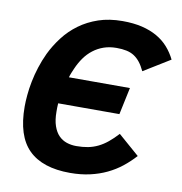

<svg xmlns="http://www.w3.org/2000/svg" viewBox="-79 -764 808 852"><g transform="rotate(10 324.5 -338.0)"><path d="M575.2 -111.8Q550.3 -84 521 -60.8Q491.7 -37.6 457 -21Q422.4 -4.4 381.3 4.9Q340.3 14.2 292 14.2Q167.5 14.2 105.2 -47.4Q43 -108.9 43 -241.2Q43 -264.6 45.7 -293.7Q48.3 -322.8 54.7 -355Q61 -387.2 71.8 -420.9Q82.5 -454.6 98.1 -487.8Q117.7 -528.3 145.8 -564.9Q173.8 -601.6 211.7 -629.4Q249.5 -657.2 297.6 -673.6Q345.7 -689.9 405.8 -689.9Q455.1 -689.9 493.7 -680.7Q532.2 -671.4 562 -654.3Q591.8 -637.2 613 -613Q634.3 -588.9 648.9 -559.1L529.8 -485.8Q519 -508.8 506.8 -524.4Q494.6 -540 479.5 -549.8Q464.4 -559.6 444.8 -563.7Q425.3 -567.9 399.9 -567.9Q368.2 -567.9 342.3 -558.8Q316.4 -549.8 295.2 -533.4Q273.9 -517.1 257.8 -494.4Q241.7 -471.7 230 -444.8Q225.6 -434.6 221.2 -424.1Q216.8 -413.6 213.9 -402.8H488.8L462.9 -280.8H187Q186 -270.5 186 -261Q186 -251.5 186 -243.2Q186 -205.1 195.1 -179Q204.1 -152.8 219.5 -137.2Q234.9 -121.6 255.4 -114.7Q275.9 -107.9 298.8 -107.9Q327.1 -107.9 351.1 -112.5Q375 -117.2 396.5 -127.7Q418 -138.2 438.2 -154.8Q458.5 -171.4 480 -194.8Z"/></g></svg>

Font: Clear Sans
Style: Bold Italic
Weight: 700
Italic angle: -12°
Foundry: Intel Corporation
Version: Version 1.00